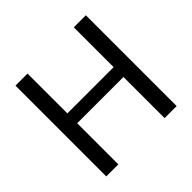

<svg xmlns="http://www.w3.org/2000/svg" viewBox="-172 -864 1036 1036"><g transform="rotate(-45 346.0 -346.5)"><path d="M78 -693H170V0H78ZM523 -693H615V0H523ZM152 -389H546V-314H152Z"/></g></svg>

Font: Parkinsans Light
Style: Regular
Weight: 400
Version: Version 1.000